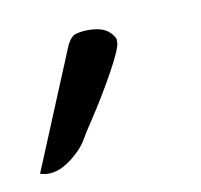

<svg xmlns="http://www.w3.org/2000/svg" viewBox="-59 -140 274 262"><g transform="rotate(-10 78.5 -9.0)"><path d="M46.9 -84Q52.7 -96.7 60.5 -98.6Q68.4 -100.6 77.1 -100.6Q85.9 -100.6 93.8 -98.6Q107.4 -94.7 113.3 -82Q113.3 -80.1 113.3 -76.7Q113.3 -73.2 109.4 -64Q105.5 -54.7 97.2 -39.6Q88.9 -24.4 79.1 -8.3Q69.3 7.8 59.6 22.5Q49.8 37.1 45.4 44.9Q41 52.7 34.2 59.6Q10.7 83 -9.8 83Q-15.6 83 -21.5 81.1Z"/></g></svg>

Font: Architects Daughter
Style: Regular
Weight: 400
Designer: Kimberly Geswein
Foundry: Kimberly Geswein
Version: Version 1.002 2010